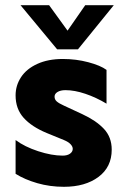

<svg xmlns="http://www.w3.org/2000/svg" viewBox="-20 -709 490 739"><path d="M190 -337Q190 -326 198.5 -318.5Q207 -311 227 -302L296 -270Q350 -245 380 -213Q410 -181 410 -133Q410 -66 359 -28Q308 10 226 10Q172 10 123.5 -4Q75 -18 40 -40V-170Q75 -144 127 -127Q179 -110 221 -110Q239 -110 249.5 -117.5Q260 -125 260 -136Q260 -145 251.5 -154Q243 -163 226 -170L160 -197Q102 -221 71 -255.5Q40 -290 40 -342Q40 -380 61 -412Q82 -444 123.5 -463Q165 -482 222 -482Q273 -482 320 -469.5Q367 -457 390 -440V-310Q350 -334 308.5 -348Q267 -362 232 -362Q213 -362 201.5 -355Q190 -348 190 -337ZM200 -519 59 -689H169L240 -591L308 -689H418L280 -519Z"/></svg>

Font: Madhuban Bold
Style: Regular
Weight: 700
Designer: jaikishan Patel
Foundry: MagicType
Version: Version 1.000